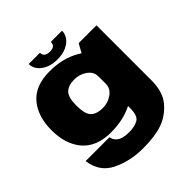

<svg xmlns="http://www.w3.org/2000/svg" viewBox="-251 -912 1327 1327"><g transform="rotate(-45 412.5 -248.0)"><path d="M387.5 238Q503.5 238 577.2 212.5Q651 187 705.8 123.5Q760.5 60 760.5 -53V-591.5H586.5L520.5 -472V-23Q520.5 53.5 485.5 72.2Q450.5 91 396.5 91Q365 91 338.8 83.8Q312.5 76.5 296.8 59.5Q281 42.5 277 19H44Q60 139.5 161 188.8Q262 238 387.5 238ZM309.5 3.5Q437.5 3.5 531.2 -48.8Q625 -101 625 -158.5L520 -257Q520 -214 479.5 -185Q439 -156 388 -156Q330 -156 300 -184.2Q270 -212.5 270 -296Q270 -379 300 -407.2Q330 -435.5 388 -435.5Q439 -435.5 479.5 -406.8Q520 -378 520 -336L624 -429Q624 -486.5 529.2 -541.2Q434.5 -596 306.5 -596Q166.5 -596 97.2 -515.2Q28 -434.5 28 -297.5Q28 -160 99 -78.2Q170 3.5 309.5 3.5ZM403 -615Q453.5 -615 490 -631.2Q526.5 -647.5 546.2 -674.2Q566 -701 566 -733.5H456.5Q456.5 -719.5 451.5 -709.5Q446.5 -699.5 434.5 -694.8Q422.5 -690 403 -690Q386 -690 374.2 -694.8Q362.5 -699.5 356.2 -709.2Q350 -719 350 -733.5H240Q240 -701 260.5 -674.2Q281 -647.5 317.5 -631.2Q354 -615 403 -615Z"/></g></svg>

Font: Anybody SemiExpanded Black
Style: Regular
Weight: 900
Width: 6
Version: Version 1.113;gftools[0.9.25]